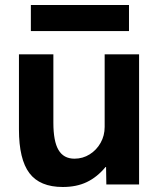

<svg xmlns="http://www.w3.org/2000/svg" viewBox="-20 -737 645 767"><path d="M230.9 10Q139.2 10 97.5 -45.3Q55.7 -100.6 55.7 -220V-520H193.2V-246.8Q193.2 -172.6 213.7 -137.9Q234.2 -103.1 277.5 -103.1Q310.8 -103.1 338.4 -120.5Q366 -137.9 382 -166.6Q398.1 -195.2 398.1 -230.1V-520H535.6V0H404.8L403.7 -69.9H401.8Q367.7 -29.1 326.7 -9.6Q285.8 10 230.9 10ZM103.3 -613V-717H495.3V-613Z"/></svg>

Font: M PLUS 2 Thin
Style: Regular
Weight: 100
Designer: Coji Morishita
Foundry: UNDERFOREST DESIGN
Version: Version 1.001